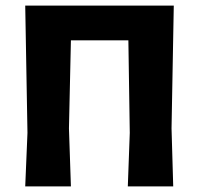

<svg xmlns="http://www.w3.org/2000/svg" viewBox="-20 -665 713 685"><path d="M70 0 78 -191 70 -645H600L592 -207L598 0H436L443 -191L438 -521H233L226 -207L233 0Z"/></svg>

Font: Alegreya Sans SC ExtraBold
Style: Regular
Weight: 800
Designer: Juan Pablo del Peral
Foundry: Huerta Tipografica
Version: Version 2.007